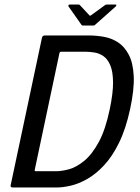

<svg xmlns="http://www.w3.org/2000/svg" viewBox="-20 -830 621 850"><path d="M556 -347Q537 -259 507 -198Q477 -137 440.5 -98Q404 -59 366 -37.5Q328 -16 293 -8Q258 0 231 0H35Q31 0 28.5 -2.5Q26 -5 27 -9L166 -664Q169 -673 178 -673H374Q406 -673 440 -667Q474 -661 502.5 -642.5Q531 -624 550 -588Q569 -552 572 -493.5Q575 -435 556 -347ZM466 -347Q481 -419 480.5 -466Q480 -513 468.5 -540.5Q457 -568 438.5 -581Q420 -594 398.5 -597.5Q377 -601 358 -601H253Q247 -601 245.5 -599.5Q244 -598 243 -594L134 -79Q133 -75 134 -73.5Q135 -72 139 -72H228Q254 -72 286.5 -81Q319 -90 353.5 -118.5Q388 -147 417.5 -201.5Q447 -256 466 -347ZM346 -717Q342 -717 340 -721L283 -802Q282 -805 283.5 -807.5Q285 -810 289 -810H328Q333 -810 335 -806L375 -763Q378 -758 384 -763L443 -806Q447 -810 452 -810H491Q495 -810 495 -807.5Q495 -805 493 -802L402 -721Q399 -717 394 -717Z"/></svg>

Font: Glory Thin Medium
Style: Italic
Weight: 500
Italic angle: -12°
Version: Version 1.011